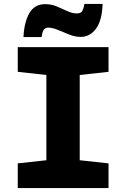

<svg xmlns="http://www.w3.org/2000/svg" viewBox="-20 -953 640 973"><path d="M70 0V-125L215 -141V-573L70 -589V-714H530V-589L384 -573V-141L530 -125V0ZM99 -765Q102 -838 128 -885Q154 -932 209 -932Q240 -932 267.5 -920.5Q295 -909 320.5 -897Q346 -885 369 -885Q391 -885 397.5 -898Q404 -911 408 -933H500Q497 -848 466 -807Q435 -766 389 -766Q360 -766 330.5 -778Q301 -790 273.5 -801.5Q246 -813 224 -813Q211 -813 203 -804Q195 -795 191 -765Z"/></svg>

Font: Noto Sans Mono Black
Style: Regular
Weight: 900
Designer: Monotype Design Team
Foundry: Monotype Imaging Inc.
Version: Version 2.014